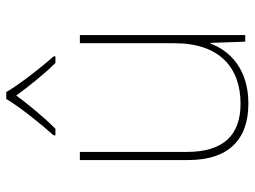

<svg xmlns="http://www.w3.org/2000/svg" viewBox="-120 -683 813 613"><g transform="rotate(-90 286.5 -376.5)"><path d="M299 -763H277C253 -722 198 -653 161 -612V-606H182C219 -643 260 -693 288 -731C316 -693 355 -643 392 -606H413V-612C376 -653 323 -722 299 -763ZM481 -528H455V-226C455 -82 377 -15 262 -15C163 -15 108 -68 108 -186V-528H82V-182C82 -57 144 10 262 10C374 10 431 -50 454 -111H456L460 0H481Z"/></g></svg>

Font: Noto Sans Gujarati UI Thin
Style: Regular
Weight: 100
Designer: Jelle Bosma - Monotype Design Team, Universal Thirst
Foundry: Monotype Imaging Inc.
Version: Version 2.106